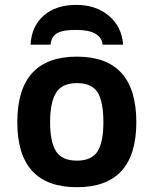

<svg xmlns="http://www.w3.org/2000/svg" viewBox="-20 -762 649 797"><path d="M299.3 15.1Q51.8 15.1 51.8 -254.9Q51.8 -526.9 299.3 -526.9Q545.9 -526.9 545.9 -254.9Q545.9 15.1 299.3 15.1ZM299.3 -95.2Q360.4 -95.2 384.8 -133.5Q409.2 -171.9 409.2 -254.9Q409.2 -339.4 385.3 -378.2Q361.3 -417 299.3 -417Q237.8 -417 212.9 -377.2Q188 -337.4 188 -254.9Q188 -172.9 212.6 -134Q237.3 -95.2 299.3 -95.2ZM491.2 -576.7H406.2Q398.4 -637.7 297.9 -637.7Q256.3 -637.7 235.6 -631.8Q214.8 -626 203.4 -612.8Q191.9 -599.6 189.9 -576.7H106.9Q110.8 -652.8 161.4 -697.3Q211.9 -741.7 296.9 -741.7Q377.9 -741.7 431.6 -696.8Q485.4 -651.9 491.2 -576.7Z"/></svg>

Font: Cadman
Style: Bold
Weight: 700
Designer: Paul James MIller
Foundry: High-Logic / Made with FontCreator
Version: Version 2.114;March 28, 2021;FontCreator 13.0.0.2683 64-bit